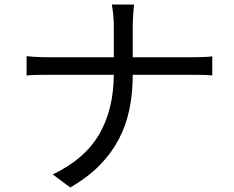

<svg xmlns="http://www.w3.org/2000/svg" viewBox="-20 -794 1040 852"><path d="M835 -540Q860 -540 885 -541Q910 -542 922 -544V-459Q910 -461 883.5 -461.5Q857 -462 834 -462H569Q569 -379 554 -307.5Q539 -236 506 -174Q473 -112 420.5 -59Q368 -6 292 38L214 -20Q355 -87 419.5 -197Q484 -307 485 -462H192Q163 -462 138 -461.5Q113 -461 98 -459V-545Q113 -543 138 -541.5Q163 -540 190 -540H485V-675Q485 -686 484.5 -700Q484 -714 482.5 -728Q481 -742 479.5 -754Q478 -766 476 -774H575Q574 -766 573 -754Q572 -742 571 -728Q570 -714 569.5 -699.5Q569 -685 569 -674V-540Z"/></svg>

Font: SpoqaHanSans-Regular
Style: Regular
Weight: 400
Designer: [Spoqa Han Sans] Dong-huui Kim \uAE40 \uB3D9 \uD718  Younghwa Kang \uAC15 \uC601 \uD654  [Noto Sans] Ryoko NISHIZUKA \u8
Foundry: Spoqa (http://www.spoqa-han-sans.com)
Version: Version 2.000